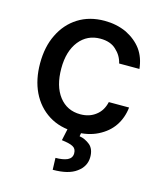

<svg xmlns="http://www.w3.org/2000/svg" viewBox="-115 -638 797 942"><g transform="rotate(15 284.0 -167.0)"><path d="M165 -25Q108 -61 77 -125Q47 -188 47 -270Q47 -355 78 -417Q109 -481 166 -517Q223 -553 300 -553Q360 -553 411 -530Q461 -505 490 -466Q519 -426 525 -369H422Q413 -408 383 -435Q354 -463 302 -463Q236 -463 195 -412Q154 -360 154 -273Q154 -183 194 -131Q234 -79 302 -79Q348 -79 380 -104Q412 -128 422 -173H525Q519 -119 491 -78Q464 -38 414 -13Q366 11 301 11Q222 11 165 -25ZM381 51Q404 71 404 111Q404 159 362 189Q322 219 242 219L240 159Q277 159 300 149Q323 138 323 114Q323 90 305 81Q289 72 248 67L263 -3H332L327 26Q355 30 381 51Z"/></g></svg>

Font: Sinter Medium
Style: Regular
Weight: 500
Foundry: Adobe & rsms
Version: Version 1.000